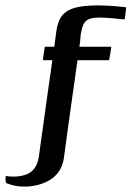

<svg xmlns="http://www.w3.org/2000/svg" viewBox="-94 -525 487 711"><path d="M-71 153Q-72 151 -73 145.5Q-74 140 -73.5 134Q-73 128 -72 126Q-68 128 -57.5 128.5Q-47 129 -42 129Q-29 129 -14 126Q1 123 14 116Q27 109 36.5 94Q46 79 50 55Q55 16 60 -18.5Q65 -53 69.5 -85.5Q74 -118 78.5 -151.5Q83 -185 88.5 -222Q94 -259 100 -302Q93 -302 83 -302Q73 -302 65 -302Q65 -304 66 -311Q67 -318 68 -327Q69 -336 70.5 -343Q72 -350 72 -352Q80 -352 90 -352Q100 -352 107 -352Q109 -367 111 -382Q113 -397 115 -412Q119 -436 127 -453Q135 -470 152 -482Q169 -494 198 -499.5Q227 -505 272 -505Q289 -505 306.5 -504Q324 -503 339.5 -501.5Q355 -500 364 -499Q373 -498 373 -498Q372 -480 370.5 -471.5Q369 -463 368.5 -459Q368 -455 367 -453Q367 -453 357 -454Q347 -455 332 -456.5Q317 -458 302.5 -459Q288 -460 277 -460Q250 -460 236 -454.5Q222 -449 215.5 -435.5Q209 -422 205 -397Q204 -385 203 -374.5Q202 -364 200 -352Q229 -352 259.5 -352Q290 -352 318 -352Q318 -350 317 -343Q316 -336 314.5 -327Q313 -318 311.5 -311Q310 -304 310 -302Q282 -302 252 -302Q222 -302 193 -302Q183 -230 174 -168Q165 -106 157.5 -49.5Q150 7 142 64Q137 93 122 113Q107 133 85.5 144.5Q64 156 41.5 161Q19 166 1 166Q-19 166 -31.5 164Q-44 162 -52 159.5Q-60 157 -64 155.5Q-68 154 -71 153Z"/></svg>

Font: Genos Thin Medium
Style: Italic
Weight: 500
Italic angle: -8°
Version: Version 1.010